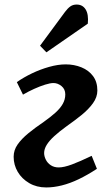

<svg xmlns="http://www.w3.org/2000/svg" viewBox="-20 -809 484 844"><path d="M54 -448Q84 -469 120.5 -486.5Q157 -504 196 -515Q235 -526 269 -526Q306 -526 338 -513Q370 -500 389 -474.5Q408 -449 408 -411Q408 -382 388.5 -355Q369 -328 338 -303Q307 -278 274 -255Q241 -231 219 -211Q197 -191 185.5 -172.5Q174 -154 174 -136Q174 -122 181.5 -107Q189 -92 203.5 -82.5Q218 -73 238 -73Q261 -73 296 -86Q331 -99 383 -124L406 -67Q365 -40 326.5 -21.5Q288 -3 252 6Q216 15 183 15Q141 15 108.5 -4Q76 -23 58 -53.5Q40 -84 40 -120Q40 -149 57.5 -174Q75 -199 105 -223.5Q135 -248 172 -273Q203 -295 224 -314Q245 -333 256 -352.5Q267 -372 267 -394Q267 -417 250.5 -430.5Q234 -444 215 -444Q201 -444 178.5 -437Q156 -430 130.5 -418.5Q105 -407 81 -393ZM266 -757Q278 -773 289.5 -781Q301 -789 317 -789Q343 -789 356.5 -767.5Q370 -746 366 -705L184 -579L156 -608Z"/></svg>

Font: Literata 18pt SemiBold
Style: Italic
Weight: 600
Italic angle: -2°
Designer: Latin by Veronika Burian and Jose Scaglione. Greek by Irene Vlachou. Cyrillic by Vera Evstafieva
Foundry: TypeTogether
Version: Version 3.103;gftools[0.9.29]